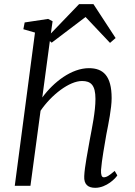

<svg xmlns="http://www.w3.org/2000/svg" viewBox="-20 -897 650 927"><path d="M51.3 0H127L175.8 -362.3C228.5 -439.5 314.9 -505.9 376 -505.9C418.5 -505.9 440.9 -486.3 440.9 -419.4C440.9 -358.4 424.3 -280.3 413.6 -223.1C404.3 -168.5 388.7 -92.8 386.7 -46.9C384.3 -5.4 406.2 9.8 439.9 9.8C494.6 9.8 539.6 -37.6 546.4 -50.3L533.7 -71.8C508.8 -50.8 495.6 -41 481 -41C470.7 -41 466.8 -53.7 467.8 -76.7C471.7 -127 484.9 -196.8 493.2 -246.6C503.9 -301.3 519 -374.5 519 -423.3C519 -531.7 477.5 -567.9 409.2 -567.9C325.7 -567.9 239.3 -501.5 184.1 -426.3L220.7 -698.7L229.5 -690.9L393.1 -814.9L511.2 -689.9L538.1 -713.4L431.2 -877H361.8L225.6 -735.4L233.9 -794.4L212.4 -805.7L99.1 -788.6L92.8 -755.9L148.9 -739.7Z"/></svg>

Font: Merriweather
Style: Light Italic
Weight: 300
Italic angle: -7.5°
Designer: Eben Sorkin
Foundry: Eben Sorkin
Version: Version 1.001